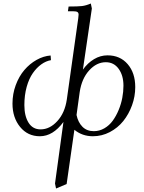

<svg xmlns="http://www.w3.org/2000/svg" viewBox="-20 -766 814 1089"><path d="M50.8 -178.2Q50.8 -233.4 69.3 -283.4Q87.9 -333.5 118.2 -368.9Q148.4 -404.3 187.5 -426.3Q226.6 -448.2 267.1 -451.2L269 -424.8Q240.7 -419.9 214.4 -401.1Q188 -382.3 166.3 -351.3Q144.5 -320.3 131.3 -273.2Q118.2 -226.1 118.2 -169.9Q118.2 -108.4 141.8 -70.3Q165.5 -32.2 210 -32.2Q262.2 -32.2 304.9 -78.9Q347.7 -125.5 358.9 -201.2L423.8 -662.1Q425.8 -677.7 425.8 -683.1Q425.8 -693.4 419.2 -697.8Q412.6 -702.1 395 -702.1H365.2L369.1 -729Q422.9 -729 445.3 -731.7Q467.8 -734.4 495.1 -746.1L501 -717.8L450.2 -371.1Q477.1 -408.7 513.2 -430.4Q549.3 -452.1 589.8 -452.1Q661.1 -452.1 704.1 -402.3Q747.1 -352.5 747.1 -272Q747.1 -219.2 728.8 -168.7Q710.4 -118.2 679.2 -79.3Q647.9 -40.5 602.8 -16.8Q557.6 6.8 506.8 6.8Q446.8 6.8 401.9 -29.8L357.9 277.8L297.9 303.2L292 274.9L339.8 -74.2Q280.3 6.8 206.1 6.8Q137.2 6.8 94 -46.1Q50.8 -99.1 50.8 -178.2ZM414.1 -113.8Q422.9 -71.8 447.8 -46.9Q472.7 -22 512.2 -22Q543.9 -22 572 -38.3Q600.1 -54.7 619.4 -81.3Q638.7 -107.9 652.8 -141.8Q667 -175.8 673.6 -211.2Q680.2 -246.6 680.2 -279.8Q680.2 -337.9 653.1 -375.5Q626 -413.1 580.1 -413.1Q527.8 -413.1 485.6 -366.5Q443.4 -319.8 432.1 -244.1Z"/></svg>

Font: Dihjauti S
Style: Italic
Weight: 400
Italic angle: -9°
Designer: T. Christopher White
Version: Version 3.0.0